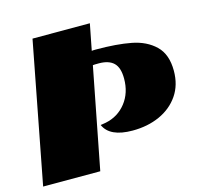

<svg xmlns="http://www.w3.org/2000/svg" viewBox="-109 -765 904 870"><g transform="rotate(-15 343.0 -330.0)"><path d="M381 -538Q478 -538 545.5 -525Q613 -512 655 -471.5Q697 -431 697 -354Q697 -287 664 -239Q631 -191 574.5 -165.5Q518 -140 447 -140Q340 -140 313 -202Q316 -203 323 -203.5Q330 -204 338 -206Q397 -218 433.5 -264.5Q470 -311 470 -378Q470 -429 447 -451.5Q424 -474 377 -474Q355 -474 349 -473L257 0H-11L116 -660H385L361 -537Q365 -538 381 -538Z"/></g></svg>

Font: Sansita Black Italic
Style: Regular
Weight: 900
Italic angle: -11°
Designer: Pablo Cosgaya
Foundry: Omnibus-Type
Version: Version 1.006